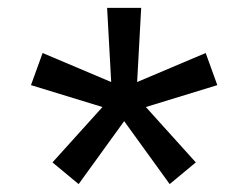

<svg xmlns="http://www.w3.org/2000/svg" viewBox="-20 -594 626 484"><path d="M407.7 -129.9 473.6 -184.6 347.7 -324.2 527.8 -379.4 498.5 -460.4 325.7 -387.2 335.9 -574.2H250L260.3 -387.2L87.4 -460.4L58.1 -379.4L238.3 -324.2L112.3 -184.6L178.2 -129.9L293 -288.6Z"/></svg>

Font: Cascadia Code SemiLight
Style: Regular
Weight: 350
Monospace: yes
Designer: Aaron Bell
Foundry: Saja Typeworks
Version: Version 2404.023